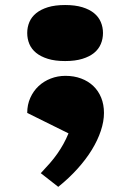

<svg xmlns="http://www.w3.org/2000/svg" viewBox="-20 -514 520 761"><path d="M238.3 -272Q198.2 -272 169.9 -280.8Q141.6 -289.6 123.3 -304.4Q105 -319.3 96.4 -339.6Q87.9 -359.9 87.9 -383.3Q87.9 -406.2 96.4 -426.5Q105 -446.8 123.3 -461.7Q141.6 -476.6 169.9 -485.4Q198.2 -494.1 238.3 -494.1Q277.8 -494.1 306.4 -485.4Q335 -476.6 353 -461.7Q371.1 -446.8 379.6 -426.5Q388.2 -406.2 388.2 -383.3Q388.2 -359.9 379.6 -339.6Q371.1 -319.3 353 -304.4Q335 -289.6 306.4 -280.8Q277.8 -272 238.3 -272ZM87.9 -66.4Q87.9 -99.1 100.1 -126.2Q112.3 -153.3 132.8 -172.6Q153.3 -191.9 180.9 -202.6Q208.5 -213.4 239.3 -213.4Q273.4 -213.4 301.5 -202.9Q329.6 -192.4 349.9 -173.1Q370.1 -153.8 381.1 -126.7Q392.1 -99.6 392.1 -66.4Q392.1 -32.7 379.6 4.6Q367.2 42 344 79.8Q320.8 117.7 287.1 155Q253.4 192.4 210.9 226.6L141.6 172.4Q161.1 151.9 177.5 133.1Q193.8 114.3 207 95.5Q220.2 76.7 231.2 56.9Q242.2 37.1 251.5 14.6Z"/></svg>

Font: Poller One
Style: Regular
Weight: 400
Designer: Yvonne Schttler
Foundry: Yvonne Schttler
Version: Version 1.002